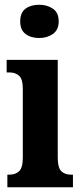

<svg xmlns="http://www.w3.org/2000/svg" viewBox="-20 -788 343 808"><path d="M145 -628Q110 -628 87.5 -645Q65 -662 65 -698Q65 -735 87.5 -751.5Q110 -768 145 -768Q178 -768 202.5 -751.5Q227 -735 227 -698Q227 -662 202.5 -645Q178 -628 145 -628ZM11 0V-53H20Q45 -53 60.5 -67.5Q76 -82 76 -125V-415Q76 -455 60.5 -469Q45 -483 22 -483H8V-536H223V-125Q223 -82 238 -67.5Q253 -53 278 -53H287V0Z"/></svg>

Font: Noto Serif ExtraCondensed ExtraBold
Style: Regular
Weight: 800
Width: 2
Designer: Monotype Design Team
Foundry: Monotype Imaging Inc.
Version: Version 2.013; ttfautohint (v1.8.4.7-5d5b)